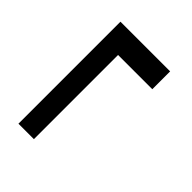

<svg xmlns="http://www.w3.org/2000/svg" viewBox="-26 -515 571 571"><g transform="rotate(-45 259.0 -229.5)"><path d="M467 -125H392V-269H38V-334H467Z"/></g></svg>

Font: Gudea
Style: Regular
Weight: 400
Designer: Agustina Mingote
Foundry: Agustina Mingote
Version: Version 1.002